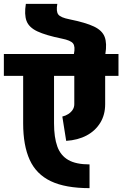

<svg xmlns="http://www.w3.org/2000/svg" viewBox="-45 -940 634 995"><path d="M419 35Q294 35 218.5 -1Q143 -37 109 -111.5Q75 -186 75 -301H235Q235 -228 252 -181Q269 -134 309 -111Q349 -88 419 -88ZM75 -301V-604H235V-301ZM340 -400V-605H500V-400ZM-25 -547V-660H569V-547ZM500 -400Q500 -345 474.5 -303.5Q449 -262 404 -238Q359 -214 298 -210L278 -336Q295 -340 309 -349Q323 -358 331.5 -371Q340 -384 340 -400ZM338 -660Q346 -699 333.5 -715Q321 -731 275 -740L315 -840Q399 -823 442 -802.5Q485 -782 497.5 -748.5Q510 -715 501 -660ZM275 -740Q192 -757 148.5 -777.5Q105 -798 92.5 -831.5Q80 -865 89 -920H252Q245 -881 257 -865Q269 -849 315 -840Z"/></svg>

Font: Akshar Light
Style: Regular
Weight: 300
Designer: Tall Chai
Foundry: Tall Chai
Version: Version 1.100